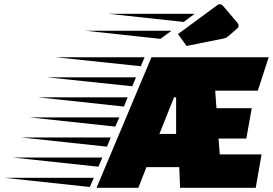

<svg xmlns="http://www.w3.org/2000/svg" viewBox="-270 -899 1306 919"><path d="M192 0 455 -625H1016L964 -465H760L766 -381H935L909 -236H776L782 -160H982L954 0H592L588 -99H431L392 0ZM404 -582 -4 -625H422ZM363 -486 -45 -529H381ZM323 -389 -86 -433H341ZM493 -258H573V-433H563ZM282 -293 -127 -337H301ZM242 -197 -168 -241H260ZM201 -101 -209 -145H220ZM160 -4 -250 -48H179ZM797 -714 623 -679 582 -736 771 -875Q777 -879 782 -879Q791 -879 800 -868L863 -794Q872 -784 872 -776Q872 -772 871 -769.5Q870 -767 868 -765L823 -726Q818 -722 813 -719Q808 -716 797 -714ZM609 -794 249 -833H662ZM498 -713 138 -752H551Z"/></svg>

Font: Faster One
Style: Regular
Weight: 400
Designer: Eduardo Rodriguez Tunni
Foundry: Eduardo Rodriguez Tunni
Version: Version 1.003; ttfautohint (v1.8.4.7-5d5b);gftools[0.9.23]